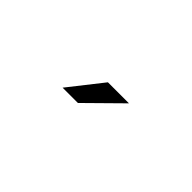

<svg xmlns="http://www.w3.org/2000/svg" viewBox="46 -1058 758 758"><g transform="rotate(45 425.0 -679.0)"><path d="M308.5 -609 420 -750.5H537.5L394 -609Z"/></g></svg>

Font: League Mono Wide
Style: Regular
Weight: 400
Width: 8
Designer: Tyler Finck
Foundry: The League of Moveable Type / Tyler Finck
Version: Version 2.210